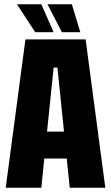

<svg xmlns="http://www.w3.org/2000/svg" viewBox="-20 -886 524 906"><path d="M7 0 100 -700H384L477 0H309L295 -138H189L175 0ZM202 -265H282L251 -567H233ZM319 -866 359 -734H272L204 -866ZM175 -866 233 -734H146L60 -866Z"/></svg>

Font: Tektur Condensed
Style: Bold
Weight: 700
Width: 3
Designer: Adam Jagosz
Foundry: Adam Jagosz
Version: Version 1.005;gftools[0.9.30]